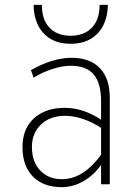

<svg xmlns="http://www.w3.org/2000/svg" viewBox="-20 -762 557 794"><path d="M236 12Q159 12 116 -32Q73 -76 73 -154Q73 -204 94.2 -240.2Q115.5 -276.5 154.8 -296.2Q194 -316 248 -316Q285.5 -316 323 -304Q360.5 -292 398 -267V-343Q398 -418 367.5 -454Q337 -490 273 -490Q238.5 -490 198.2 -477.2Q158 -464.5 119 -441L108 -472Q151.5 -497 194.2 -510Q237 -523 276 -523Q352 -523 393 -480.2Q434 -437.5 434 -358V0H398V-80Q367.5 -36.5 324.2 -12.2Q281 12 236 12ZM236 -21Q280.5 -21 321 -46.5Q361.5 -72 398 -122V-233Q361.5 -257 323.2 -270Q285 -283 248 -283Q187.5 -283 149.8 -247.5Q112 -212 112 -154Q112 -93.5 146 -57.2Q180 -21 236 -21ZM272 -581Q220.5 -581 186.5 -602.8Q152.5 -624.5 135.8 -661Q119 -697.5 119 -742H153Q153 -699 168.2 -670.5Q183.5 -642 210.2 -628Q237 -614 272 -614Q307 -614 334 -628Q361 -642 376.5 -670.5Q392 -699 392 -742H426Q426 -697.5 409 -661Q392 -624.5 357.8 -602.8Q323.5 -581 272 -581Z"/></svg>

Font: Overpass Thin
Style: Regular
Weight: 250
Designer: Delve Withrington, Dave Bailey, Thomas Jockin
Foundry: Delve Fonts LLC
Version: Version 4.000